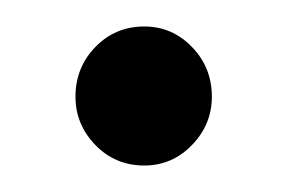

<svg xmlns="http://www.w3.org/2000/svg" viewBox="-20 -119 216 145"><path d="M89 -99Q110 -99 125 -83.5Q140 -68 140 -46Q140 -25 125 -9.5Q110 6 89 6Q67 6 52 -9.5Q37 -25 37 -46Q37 -68 52 -83.5Q67 -99 89 -99Z"/></svg>

Font: Dosis
Style: Medium
Weight: 500
Designer: Edgar Tolentino, Pablo Impallari, Igino Marini
Foundry: Edgar Tolentino, Pablo Impallari, Igino Marini
Version: Version 1.007